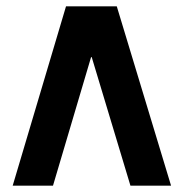

<svg xmlns="http://www.w3.org/2000/svg" viewBox="-20 -585 579 605"><path d="M20 0 188 -565H348L519 0H391L269 -405H267L147 0Z"/></svg>

Font: Space Grotesk SemiBold
Style: Regular
Weight: 600
Designer: Florian Karsten
Foundry: Florian Karsten
Version: Version 2.000